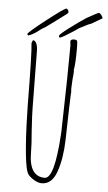

<svg xmlns="http://www.w3.org/2000/svg" viewBox="-57 -858 512 911"><g transform="rotate(5 198.5 -403.0)"><path d="M112 -20Q98 -38 90 -121Q82 -204 80 -311Q80 -335 79 -347Q77 -598 71 -644L77 -658Q100 -655 100 -603L103 -338Q103 -310 108 -232Q114 -162 114 -126Q114 -12 189 -12Q235 -12 248 -222L249 -242Q256 -517 256 -649L255 -658Q254 -662 254 -667Q254 -678 271 -678Q283 -678 286 -672Q288 -662 288 -637Q288 -561 282 -535L283 -529Q283 -516 280 -489L278 -449V-439Q279 -435 279 -429Q277 -405 277 -383Q276 -376 276 -361Q274 -266 272 -196Q269 -109 248 -49Q226 15 177 15Q161 15 142.5 4.5Q124 -6 112 -20ZM47 -684Q50 -694 131.5 -757.5Q213 -821 222 -821Q225 -821 229 -816Q233 -811 233 -806Q233 -801 227 -796Q147 -736 128 -723Q113 -716 94 -700Q70 -683 52 -678ZM198 -689Q198 -696 244 -730.5Q290 -765 321 -785Q373 -814 377 -814Q382 -814 388.5 -806Q395 -798 397 -790L346 -760Q334 -757 291 -734L266 -717L226 -692Q206 -681 203 -681Q198 -681 198 -689Z"/></g></svg>

Font: Amatic SC
Style: Regular
Weight: 400
Designer: Multiple Designers
Foundry: Vernon Adams
Version: Version 2.505